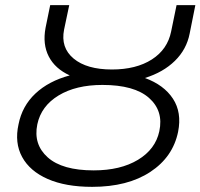

<svg xmlns="http://www.w3.org/2000/svg" viewBox="-20 -720 779 746"><path d="M338 6Q235 6 165.5 -24.5Q96 -55 66 -110Q36 -165 52 -237Q66 -308 117.5 -356.5Q169 -405 251 -427Q194 -453 169.5 -500.5Q145 -548 157 -612L175 -700H249L229 -605Q215 -535 266 -492.5Q317 -450 415 -450Q509 -450 570 -489Q631 -528 645 -598L666 -700H739L717 -590Q705 -528 659.5 -483.5Q614 -439 543 -417Q617 -390 652 -336.5Q687 -283 672 -208Q652 -110 564 -52Q476 6 338 6ZM344 -58Q448 -58 516 -99Q584 -140 599 -210Q616 -289 559 -339.5Q502 -390 378 -390Q275 -390 207.5 -349Q140 -308 125 -237Q109 -159 165.5 -108.5Q222 -58 344 -58Z"/></svg>

Font: Montserrat
Style: Italic
Weight: 400
Italic angle: -11.3°
Designer: Julieta Ulanovsky
Foundry: Julieta Ulanovsky
Version: Version 9.000; ttfautohint (v1.8.4.7-5d5b)